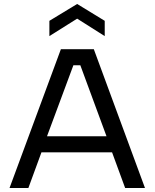

<svg xmlns="http://www.w3.org/2000/svg" viewBox="-20 -948 779 968"><path d="M28 0 287 -700H453L711 0H611L545 -180H189L123 0ZM217 -261H517L385 -619H350ZM229 -766V-843L369 -928L508 -843V-766L369 -854Z"/></svg>

Font: Envelope Sans Variable
Style: Regular
Weight: 500
Designer: Andreas Rasmussen / Norman Anderson
Foundry: mail.de GmbH
Version: Version 1.150